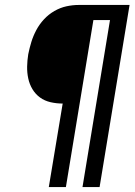

<svg xmlns="http://www.w3.org/2000/svg" viewBox="-20 -755 543 775"><path d="M177 0 233 -337Q208 -337 184 -342.5Q160 -348 141.5 -361.5Q123 -375 111 -395Q99 -415 94 -438.5Q89 -462 89.5 -486.5Q90 -511 94 -536Q99 -561 106.5 -585.5Q114 -610 126.5 -633.5Q139 -657 157.5 -677Q176 -697 199.5 -710.5Q223 -724 248 -729.5Q273 -735 298 -735H503L382 0H313L424 -674H357L246 0Z"/></svg>

Font: Iosevka Medium
Style: Italic
Weight: 500
Italic angle: -9°
Monospace: yes
Designer: Belleve Invis
Foundry: Belleve Invis
Version: Version 32.5.0; ttfautohint (v1.8.4)